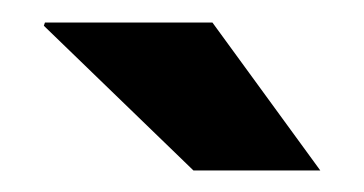

<svg xmlns="http://www.w3.org/2000/svg" viewBox="-20 -782 328 173"><path d="M268.6 -628.4H264.6H154.3L19.5 -758.8L20.5 -761.7H171.4Z"/></svg>

Font: Robotiche
Style: Bold
Weight: 700
Designer: Google
Version: Version 2.001